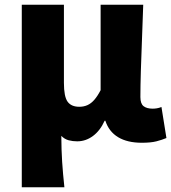

<svg xmlns="http://www.w3.org/2000/svg" viewBox="-20 -589 724 811"><path d="M72 202V-569H250V-239Q250 -181 265.5 -159.5Q281 -138 315 -138Q334 -138 349.5 -145Q365 -152 378.5 -167.5Q392 -183 405 -208V-569H585Q583 -504 580 -430.5Q577 -357 575 -290.5Q573 -224 573 -179Q573 -151 586.5 -140.5Q600 -130 625 -130Q633 -130 642.5 -131.5Q652 -133 662 -137L683 -6Q664 2 640.5 8Q617 14 579 14Q518 14 479 -9.5Q440 -33 425 -79H422Q403 -37 372.5 -14.5Q342 8 306 8Q287 8 270 3.5Q253 -1 239 -15Q239 15 240 42Q241 69 242.5 94.5Q244 120 246.5 146.5Q249 173 252 202Z"/></svg>

Font: Noto Sans KR Thin Black
Style: Regular
Weight: 900
Version: Version 2.004-H2;hotconv 1.0.118;makeotfexe 2.5.65603